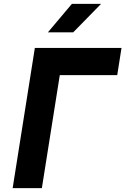

<svg xmlns="http://www.w3.org/2000/svg" viewBox="-20 -966 644 986"><path d="M604 -720 582 -580H287L195 0H45L159 -720ZM499 -946 356 -800H226L349 -946Z"/></svg>

Font: JetBrains Mono ExtraBold
Style: Italic
Weight: 800
Designer: Philipp Nurullin, Konstantin Bulenkov
Foundry: JetBrains
Version: Version 1.000; ttfautohint (v1.8.3)